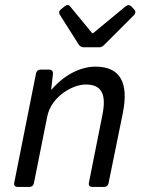

<svg xmlns="http://www.w3.org/2000/svg" viewBox="-20 -736 580 756"><path d="M388.7 -557.6 507.8 -676.8C514.6 -683.6 514.6 -692.4 507.8 -699.2L498 -710C491.2 -716.8 483.4 -717.8 475.6 -711.9L346.7 -605.5H342.8L256.8 -710C251 -717.8 243.2 -717.8 235.4 -711.9L219.7 -699.2C211.9 -692.4 210.9 -685.5 215.8 -677.7L290 -560.5C293.9 -553.7 301.8 -549.8 309.6 -549.8H369.1C377 -549.8 382.8 -551.8 388.7 -557.6ZM356.4 -473.6C295.9 -473.6 232.4 -440.4 183.6 -383.8H181.6L188.5 -445.3C189.5 -455.1 183.6 -461.9 173.8 -461.9H139.6C130.9 -461.9 124 -457 122.1 -448.2L36.1 -16.6C34.2 -5.9 39.1 0 49.8 0H95.7C104.5 0 111.3 -4.9 113.3 -13.7L166 -277.3C181.6 -355.5 265.6 -403.3 317.4 -403.3C379.9 -403.3 400.4 -366.2 382.8 -281.2L330.1 -16.6C328.1 -5.9 333 0 343.8 0H389.6C398.4 0 405.3 -4.9 407.2 -13.7L463.9 -292C487.3 -409.2 454.1 -473.6 356.4 -473.6Z"/></svg>

Font: Ed Sans Neue
Style: Italic
Weight: 400
Italic angle: -11°
Designer: Stephen Hutchings
Version: Version 1.004;PS 001.004;hotconv 1.0.88;makeotf.lib2.5.64775